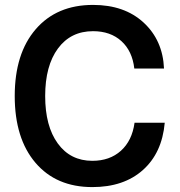

<svg xmlns="http://www.w3.org/2000/svg" viewBox="-20 -747 735 782"><path d="M359 -727Q487 -727 565 -655Q643 -583 648 -468H527Q519 -539 474.5 -579.5Q430 -620 359 -620Q268 -620 216 -549.5Q164 -479 164 -356Q164 -233 215.5 -162.5Q267 -92 356 -92Q427 -92 472.5 -133Q518 -174 528 -247H651Q640 -124 562 -54.5Q484 15 356 15Q209 15 124.5 -84Q40 -183 40 -356Q40 -529 125.5 -628Q211 -727 359 -727Z"/></svg>

Font: CST
Style: Medium
Weight: 500
Version: Version 1.00